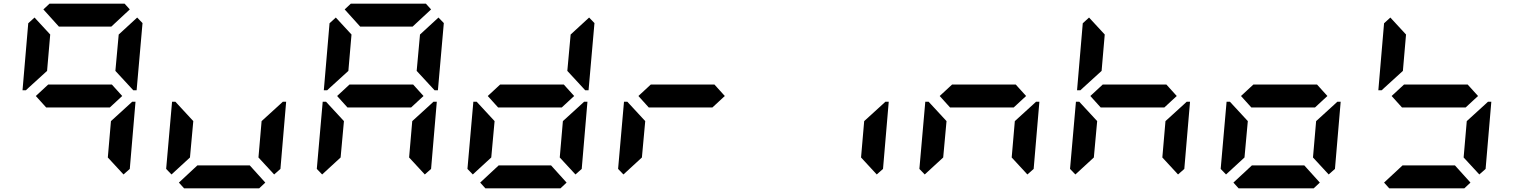

<svg xmlns="http://www.w3.org/2000/svg" viewBox="-20 -1020 8200 1040"><path d="M134 -544 120 -531H102L133 -894L167 -925L252 -833L235 -636ZM586 -562 642 -500 575 -438H230L174 -500L241 -562ZM215 -969 248 -1000H655L683 -969L583 -876H299ZM723 -925 752 -895 720 -531H702L690 -544L605 -636L623 -833ZM682 -456 696 -469H714L683 -105L649 -75L564 -167L581 -364Z M909 -75 880 -105 912 -469H930L942 -456L1027 -364L1009 -167ZM1417 -31 1384 0H977L949 -31L1049 -124H1333ZM1498 -456 1512 -469H1530L1499 -105L1465 -75L1380 -167L1397 -364Z M1725 -75 1696 -105 1728 -469H1746L1758 -456L1843 -364L1825 -167ZM1766 -544 1752 -531H1734L1765 -894L1799 -925L1884 -833L1867 -636ZM2218 -562 2274 -500 2207 -438H1862L1806 -500L1873 -562ZM1847 -969 1880 -1000H2287L2315 -969L2215 -876H1931ZM2355 -925 2384 -895 2352 -531H2334L2322 -544L2237 -636L2255 -833ZM2314 -456 2328 -469H2346L2315 -105L2281 -75L2196 -167L2213 -364Z M2541 -75 2512 -105 2544 -469H2562L2574 -456L2659 -364L2641 -167ZM3034 -562 3090 -500 3023 -438H2678L2622 -500L2689 -562ZM3049 -31 3016 0H2609L2581 -31L2681 -124H2965ZM3171 -925 3200 -895 3168 -531H3150L3138 -544L3053 -636L3071 -833ZM3130 -456 3144 -469H3162L3131 -105L3097 -75L3012 -167L3029 -364Z M3357 -75 3328 -105 3360 -469H3378L3390 -456L3475 -364L3457 -167ZM3850 -562 3906 -500 3839 -438H3494L3438 -500L3505 -562Z M4762 -456 4776 -469H4794L4763 -105L4729 -75L4644 -167L4661 -364Z M4989 -75 4960 -105 4992 -469H5010L5022 -456L5107 -364L5089 -167ZM5482 -562 5538 -500 5471 -438H5126L5070 -500L5137 -562ZM5578 -456 5592 -469H5610L5579 -105L5545 -75L5460 -167L5477 -364Z M5805 -75 5776 -105 5808 -469H5826L5838 -456L5923 -364L5905 -167ZM5846 -544 5832 -531H5814L5845 -894L5879 -925L5964 -833L5947 -636ZM6298 -562 6354 -500 6287 -438H5942L5886 -500L5953 -562ZM6394 -456 6408 -469H6426L6395 -105L6361 -75L6276 -167L6293 -364Z M6621 -75 6592 -105 6624 -469H6642L6654 -456L6739 -364L6721 -167ZM7114 -562 7170 -500 7103 -438H6758L6702 -500L6769 -562ZM7129 -31 7096 0H6689L6661 -31L6761 -124H7045ZM7210 -456 7224 -469H7242L7211 -105L7177 -75L7092 -167L7109 -364Z M7478 -544 7464 -531H7446L7477 -894L7511 -925L7596 -833L7579 -636ZM7930 -562 7986 -500 7919 -438H7574L7518 -500L7585 -562ZM7945 -31 7912 0H7505L7477 -31L7577 -124H7861ZM8026 -456 8040 -469H8058L8027 -105L7993 -75L7908 -167L7925 -364Z"/></svg>

Font: DSEG7 Classic Mini
Style: Bold Italic
Weight: 700
Italic angle: -5°
Designer: Keshikan(Twitter:@keshinomi_88pro)
Version: Version 0.46